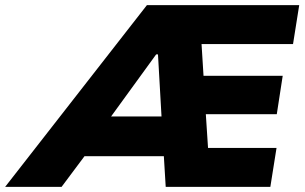

<svg xmlns="http://www.w3.org/2000/svg" viewBox="-105 -725 1182 745"><path d="M-85 0 465 -705H1056L1032 -554H607L674 -603L688 -378L614 -431H992L969 -282H623L690 -338L706 -93L633 -151H968L944 0H538L526 -197L573 -119H191L276 -190L134 0ZM501 -514 302 -240 300 -273H569L524 -233L508 -514Z"/></svg>

Font: Nunito Sans 7pt Black
Style: Italic
Weight: 900
Italic angle: -9°
Version: Version 3.101;gftools[0.9.27]